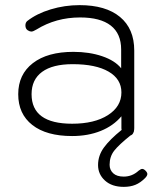

<svg xmlns="http://www.w3.org/2000/svg" viewBox="-20 -520 619 748"><path d="M554 158Q554 165 545 174Q527 192 507.5 200Q488 208 462 208Q416 208 389 183.5Q362 159 362 123Q362 86 385 54.5Q408 23 454 -14Q453 -16 453 -22V-67Q422 -30 372.5 -10Q323 10 261 10Q161 10 106 -33Q51 -76 51 -153Q51 -230 108 -274Q165 -318 266 -318Q328 -318 378 -301Q428 -284 452 -254V-327Q452 -389 411.5 -420.5Q371 -452 292 -452Q198 -452 122 -405Q109 -397 102 -397Q96 -397 88 -402Q79 -408 79 -421Q79 -432 86 -438Q123 -467 177.5 -483.5Q232 -500 290 -500Q392 -500 447.5 -454Q503 -408 503 -323V-22Q503 -15 502 -11Q502 -7 500 -4Q497 5 488 8Q443 44 425 67Q407 90 407 122Q407 142 421 155Q435 168 462 168Q495 168 520 145Q529 138 534 138Q540 138 547 145Q554 152 554 158ZM453 -160Q453 -212 403 -241Q353 -270 263 -270Q185 -270 144 -240Q103 -210 103 -153Q103 -38 261 -38Q348 -38 400.5 -71.5Q453 -105 453 -160Z"/></svg>

Font: Kodchasan ExtraLight
Style: Regular
Weight: 275
Version: Version 1.000; ttfautohint (v1.6)